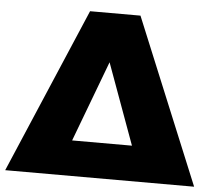

<svg xmlns="http://www.w3.org/2000/svg" viewBox="-59 -756 903 812"><g transform="rotate(5 393.0 -350.5)"><path d="M505 -701H291L-8 0H794ZM263 -150 392 -493 517 -150Z"/></g></svg>

Font: Argentum Sans ExtraBold
Style: Regular
Weight: 800
Designer: Julieta Ulanovsky
Foundry: Julieta Ulanovsky
Version: Version 5.001;February 15, 2019;FontCreator 11.5.0.2425 64-b